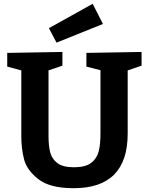

<svg xmlns="http://www.w3.org/2000/svg" viewBox="-20 -977 782 1009"><path d="M724 -704V-632L651 -607V-275Q651 12 367 12Q242 12 181.5 -35.5Q121 -83 106.5 -139.5Q92 -196 92 -262V-607L18 -627V-699L308 -704V-632L235 -607V-262Q235 -210 244 -175.5Q253 -141 282 -119.5Q311 -98 369 -98Q429 -98 459 -121Q489 -144 498.5 -181Q508 -218 508 -275V-608L434 -627V-699ZM521 -851 277 -753 237 -829 467 -957Z"/></svg>

Font: Bitter Pro
Style: Bold
Weight: 700
Designer: Sol Matas, and Bitter project Authors
Foundry: Sol Matas
Version: Version 1.010